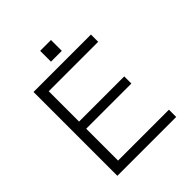

<svg xmlns="http://www.w3.org/2000/svg" viewBox="-224 -972 1115 1115"><g transform="rotate(-45 333.5 -414.0)"><path d="M290 -740.2H378.9V-829.1H290ZM93.8 1H577.1V-58.6H159.2V-320.3H530.3V-378.9H159.2V-627.9H565.4V-687.5H93.8Z"/></g></svg>

Font: Dotum
Style: Regular
Weight: 400
Version: Version 2.21